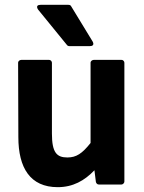

<svg xmlns="http://www.w3.org/2000/svg" viewBox="-20 -751 596 795"><path d="M56 -183C56 -56 105 24 219 24C282 24 330 -3 371 -46L377 2C378 7 382 13 389 13H483C488 13 495 8 495 0V-491C495 -496 491 -503 483 -503H368C363 -503 355 -499 355 -491V-159C320 -115 296 -99 259 -99C215 -99 195 -119 195 -198V-491C195 -496 191 -503 183 -503H68C63 -503 55 -499 55 -491ZM257 -565C259 -562 263 -560 267 -560H352C376 -560 363 -580 363 -580L274 -726C272 -730 267 -731 263 -731H148C123 -731 138 -711 138 -711Z"/></svg>

Font: Falling Sky
Style: Bd
Weight: 700
Designer: Paul D. Hunt
Foundry: Adobe Systems Incorporated
Version: Version 1.02